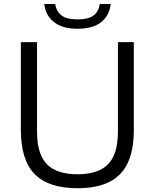

<svg xmlns="http://www.w3.org/2000/svg" viewBox="-20 -956 793 985"><path d="M87 -290V-740H170V-280.5Q170 -166 220.2 -114Q270.5 -62 377.5 -62Q484.5 -62 534.8 -114Q585 -166 585 -280.5V-740H666.5V-290Q666.5 -186.5 635.5 -120.5Q604.5 -54.5 540.8 -22.5Q477 9.5 377.5 9.5Q228.5 9.5 157.8 -63Q87 -135.5 87 -290ZM207 -935.5H263Q269.5 -896.5 296.2 -876.5Q323 -856.5 378 -856.5Q433.5 -856.5 459.8 -876.5Q486 -896.5 492 -935.5H548Q541.5 -876.5 499.2 -842.5Q457 -808.5 378 -808.5Q299.5 -808.5 256.5 -843Q213.5 -877.5 207 -935.5Z"/></svg>

Font: Encode Sans Semi Expanded
Style: Regular
Weight: 400
Width: 6
Designer: Multiple Designers
Foundry: Impallari Type
Version: Version 2.000